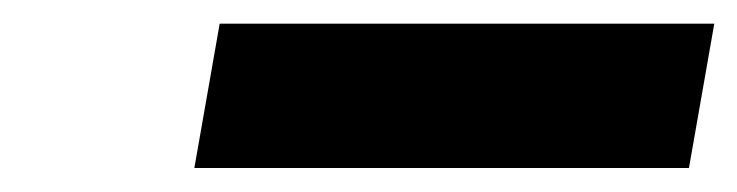

<svg xmlns="http://www.w3.org/2000/svg" viewBox="-20 -752 626 163"><path d="M145 -609.4 166.5 -731.9H586.4L564.9 -609.4Z"/></svg>

Font: Cascadia Mono NF
Style: Italic
Weight: 400
Italic angle: -10°
Monospace: yes
Designer: Aaron Bell
Foundry: Saja Typeworks
Version: Version 2404.023